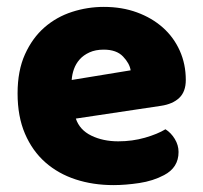

<svg xmlns="http://www.w3.org/2000/svg" viewBox="-20 -521 589 557"><path d="M309 16Q250 16 199.5 -0.5Q149 -17 111.5 -50Q74 -83 52.5 -133Q31 -183 31 -250Q31 -316 52.5 -363.5Q74 -411 109 -441.5Q144 -472 189 -486.5Q234 -501 281 -501Q334 -501 377.5 -485Q421 -469 452.5 -441Q484 -413 501.5 -374Q519 -335 519 -289Q519 -255 500 -237Q481 -219 447 -214L200 -177Q211 -144 245 -127.5Q279 -111 323 -111Q364 -111 400.5 -121.5Q437 -132 460 -146Q476 -136 487 -118Q498 -100 498 -80Q498 -35 456 -13Q424 4 384 10Q344 16 309 16ZM281 -377Q257 -377 239.5 -369Q222 -361 211 -348.5Q200 -336 194.5 -320.5Q189 -305 188 -289L359 -317Q356 -337 337 -357Q318 -377 281 -377Z"/></svg>

Font: Baloo Thambi
Style: Regular
Weight: 400
Designer: Aadarsh Rajan and Ek Type
Foundry: Ek Type
Version: Version 1.443;PS 1.000;hotconv 16.6.51;makeotf.lib2.5.65220;